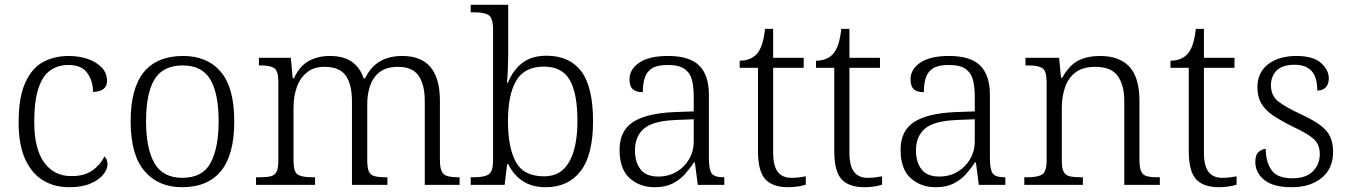

<svg xmlns="http://www.w3.org/2000/svg" viewBox="-20 -780 5692 810"><path d="M271.5 9.8Q210 9.8 162.6 -18.6Q114.7 -46.9 86.7 -107.4Q58.6 -168 58.6 -264.2Q58.6 -370.6 86.9 -431.6Q114.7 -493.2 162.1 -518.6Q209.5 -543.9 270.5 -543.9Q312.5 -543.9 350.6 -531.2Q387.7 -518.1 409.7 -494.6Q431.6 -471.2 431.6 -439Q431.6 -394 372.6 -392.1Q372.6 -437 348.6 -471.4Q324.7 -505.9 268.6 -505.9Q225.6 -505.9 193.4 -483.9Q160.6 -461.9 142.6 -408.9Q124.5 -356 124.5 -265.1Q124.5 -152.3 166.5 -94.2Q208.5 -37.1 280.3 -37.1H282.7Q336.4 -37.1 370.1 -61Q403.8 -85 420.4 -120.1Q433.6 -107.9 433.6 -85.9Q433.6 -65.9 415.5 -43.5Q397.5 -21 361.6 -5.6Q325.7 9.8 271.5 9.8Z M748 9.8Q647.5 9.8 589.4 -58.6Q531.2 -127 531.2 -268.1Q531.2 -408.2 587.2 -476.1Q643.1 -543.9 752.4 -543.9Q854.5 -543.9 911.4 -477.1Q968.3 -410.2 968.3 -268.1Q968.3 -127 912.4 -58.6Q856.4 9.8 748 9.8ZM749 -29.8Q834.5 -29.8 868.4 -92.8Q902.3 -155.8 902.3 -268.1Q902.3 -387.2 866.7 -445.6Q831.1 -503.9 751.5 -503.9Q667.5 -503.9 631.8 -445.1Q596.2 -386.2 596.2 -268.1Q596.2 -152.8 631.8 -91.3Q667.5 -29.8 749 -29.8Z M1309.1 -32.2V0H1060.1V-32.2H1077.1Q1106.4 -32.2 1123 -36.6Q1140.1 -41 1147.2 -56.4Q1154.3 -71.8 1154.3 -105V-433.1Q1154.3 -481 1137.2 -492.4Q1120.1 -503.9 1082 -503.9H1072.3V-536.1H1207L1214.8 -450.2H1220.2Q1245.1 -502.9 1283.7 -523.4Q1322.3 -543.9 1371.1 -543.9Q1429.2 -543.9 1464.1 -519.5Q1499 -495.1 1514.2 -449.2H1520Q1564.9 -543.9 1677.2 -543.9Q1835.9 -543.9 1835.9 -355V-105Q1835.9 -71.8 1843.8 -56.6Q1851.1 -41.5 1868.2 -36.9Q1885.3 -32.2 1913.1 -32.2H1918.9V0H1772V-354Q1772 -422.9 1746.1 -460.4Q1720.2 -498 1658.2 -498Q1611.3 -498 1582.5 -476.6Q1554.2 -455.1 1541.7 -419.4Q1529.3 -383.8 1529.3 -339.8V-105Q1529.3 -72.8 1536.1 -56.6Q1543 -41.5 1560.1 -36.9Q1577.1 -32.2 1606 -32.2H1614.3V0H1464.8V-354Q1464.8 -422.9 1439 -460.4Q1413.1 -498 1349.1 -498Q1302.7 -498 1274.4 -474.1Q1245.1 -450.2 1231.7 -411.1Q1218.3 -372.1 1218.3 -326.2V-102.1Q1218.3 -54.2 1236.6 -43.2Q1254.9 -32.2 1297.9 -32.2Z M2282.7 9.8Q2224.6 9.8 2185.3 -16.1Q2146 -42 2124 -87.9H2119.6L2108.9 0H1965.8V-32.2H1980Q2022.9 -32.2 2041.5 -44.2Q2060.1 -56.2 2060.1 -105V-654.8Q2060.1 -704.1 2041.5 -716.1Q2022.9 -728 1983.9 -728H1965.8V-759.8H2124V-568.8Q2124 -559.6 2124 -548.1Q2124 -536.6 2123.5 -523.9Q2123 -498 2121.8 -473.1Q2120.6 -448.2 2118.7 -431.2H2123Q2144 -483.9 2183.3 -514.4Q2222.7 -544.9 2285.6 -544.9Q2382.8 -544.9 2432.4 -479Q2481.9 -413.1 2481.9 -268.1Q2481.9 -126 2429.4 -58.1Q2377 9.8 2282.7 9.8ZM2275.9 -36.1Q2346.7 -36.1 2381.3 -97.2Q2416 -158.2 2416 -270Q2416 -387.2 2383.3 -443.1Q2350.6 -499 2274.9 -499Q2192.9 -499 2158 -439.9Q2123 -380.9 2123 -269Q2123 -158.2 2156 -97.2Q2189 -36.1 2275.9 -36.1Z M2741.7 9.8Q2678.7 9.8 2636.2 -28.6Q2593.8 -66.9 2593.8 -147.9Q2593.8 -228 2650.1 -264.9Q2706.5 -301.8 2823.7 -307.1L2906.7 -310.1V-372.1Q2906.7 -411.1 2899.4 -441.9Q2891.6 -472.2 2868.2 -489Q2844.7 -505.9 2796.9 -505.9Q2753.4 -505.9 2730.5 -491.7Q2708 -477.1 2700 -451.4Q2691.9 -425.8 2691.9 -391.1Q2663.6 -391.1 2649.7 -403.6Q2635.7 -416 2635.7 -445.8Q2635.7 -487.8 2677.2 -515.9Q2718.8 -543.9 2798.8 -543.9Q2888.7 -543.9 2929.7 -503.4Q2970.7 -462.9 2970.7 -378.9V-111.8Q2970.7 -64 2982.7 -48.1Q2994.6 -32.2 3031.7 -32.2H3035.6V0H2923.8L2911.6 -94.2H2906.7Q2898.9 -81.5 2889.4 -69.3Q2879.9 -57.1 2869.1 -44.9Q2847.7 -21 2817.1 -5.6Q2786.6 9.8 2741.7 9.8ZM2756.8 -35.2Q2800.8 -35.2 2835 -55.7Q2868.7 -76.2 2887.7 -109.6Q2906.7 -143.1 2906.7 -181.2V-276.9L2832.5 -273.9Q2733.9 -270 2696.3 -237.1Q2658.7 -204.1 2658.7 -145Q2658.7 -96.2 2682.1 -65.7Q2705.6 -35.2 2756.8 -35.2Z M3305.7 9.8Q3238.8 9.8 3208.3 -24.2Q3177.7 -58.1 3177.7 -143.1V-494.1H3100.6V-523.9Q3144.5 -523.9 3171.4 -550.8Q3184.6 -564.9 3193.6 -590.1Q3202.6 -615.2 3207.5 -658.2H3241.7V-536.1H3370.6V-494.1H3241.7V-137.2Q3241.7 -80.1 3261.2 -54.9Q3280.8 -29.8 3318.4 -29.8Q3335.4 -29.8 3349.6 -31.5Q3363.8 -33.2 3379.4 -36.1V-1Q3365.7 3.9 3345.2 6.8Q3324.7 9.8 3305.7 9.8Z M3627.4 9.8Q3560.5 9.8 3530 -24.2Q3499.5 -58.1 3499.5 -143.1V-494.1H3422.4V-523.9Q3466.3 -523.9 3493.2 -550.8Q3506.3 -564.9 3515.4 -590.1Q3524.4 -615.2 3529.3 -658.2H3563.5V-536.1H3692.4V-494.1H3563.5V-137.2Q3563.5 -80.1 3583 -54.9Q3602.5 -29.8 3640.1 -29.8Q3657.2 -29.8 3671.4 -31.5Q3685.5 -33.2 3701.2 -36.1V-1Q3687.5 3.9 3667 6.8Q3646.5 9.8 3627.4 9.8Z M3927.2 9.8Q3864.3 9.8 3821.8 -28.6Q3779.3 -66.9 3779.3 -147.9Q3779.3 -228 3835.7 -264.9Q3892.1 -301.8 4009.3 -307.1L4092.3 -310.1V-372.1Q4092.3 -411.1 4085 -441.9Q4077.1 -472.2 4053.7 -489Q4030.3 -505.9 3982.4 -505.9Q3939 -505.9 3916 -491.7Q3893.6 -477.1 3885.5 -451.4Q3877.4 -425.8 3877.4 -391.1Q3849.1 -391.1 3835.2 -403.6Q3821.3 -416 3821.3 -445.8Q3821.3 -487.8 3862.8 -515.9Q3904.3 -543.9 3984.4 -543.9Q4074.2 -543.9 4115.2 -503.4Q4156.2 -462.9 4156.2 -378.9V-111.8Q4156.2 -64 4168.2 -48.1Q4180.2 -32.2 4217.3 -32.2H4221.2V0H4109.4L4097.2 -94.2H4092.3Q4084.5 -81.5 4075 -69.3Q4065.4 -57.1 4054.7 -44.9Q4033.2 -21 4002.7 -5.6Q3972.2 9.8 3927.2 9.8ZM3942.4 -35.2Q3986.3 -35.2 4020.5 -55.7Q4054.2 -76.2 4073.2 -109.6Q4092.3 -143.1 4092.3 -181.2V-276.9L4018.1 -273.9Q3919.4 -270 3881.8 -237.1Q3844.2 -204.1 3844.2 -145Q3844.2 -96.2 3867.7 -65.7Q3891.1 -35.2 3942.4 -35.2Z M4548.3 -32.2V0H4301.3V-32.2H4315.4Q4358.4 -32.2 4377 -44.2Q4395.5 -56.2 4395.5 -105V-433.1Q4395.5 -481 4377.4 -492.4Q4359.4 -503.9 4321.3 -503.9H4306.2V-536.1H4448.2L4456.1 -452.1H4461.4Q4492.2 -506.8 4530.8 -525.4Q4569.3 -543.9 4621.1 -543.9Q4703.1 -543.9 4745.1 -498Q4787.1 -452.1 4787.1 -353V-105Q4787.1 -72.3 4794.4 -56.6Q4801.3 -41.5 4817.9 -36.9Q4834.5 -32.2 4863.3 -32.2H4873V0H4723.1V-354Q4723.1 -419.9 4695.8 -459Q4668.5 -498 4601.1 -498Q4546.4 -498 4516.1 -473.6Q4485.4 -449.2 4472.4 -409.7Q4459.5 -370.1 4459.5 -326.2V-102.1Q4459.5 -70.3 4467.3 -55.4Q4475.1 -40.5 4492.4 -36.4Q4509.8 -32.2 4538.1 -32.2Z M5123 9.8Q5056.2 9.8 5025.6 -24.2Q4995.1 -58.1 4995.1 -143.1V-494.1H4918V-523.9Q4961.9 -523.9 4988.8 -550.8Q5002 -564.9 5011 -590.1Q5020 -615.2 5024.9 -658.2H5059.1V-536.1H5188V-494.1H5059.1V-137.2Q5059.1 -80.1 5078.6 -54.9Q5098.1 -29.8 5135.7 -29.8Q5152.8 -29.8 5167 -31.5Q5181.2 -33.2 5196.8 -36.1V-1Q5183.1 3.9 5162.6 6.8Q5142.1 9.8 5123 9.8Z M5429.7 9.8Q5351.1 9.8 5313.5 -21Q5275.9 -51.8 5275.9 -96.2Q5275.9 -127.9 5290.8 -139.9Q5305.7 -151.9 5319.8 -151.9Q5319.8 -98.1 5343.8 -63Q5367.7 -27.8 5433.1 -27.8Q5488.8 -27.8 5518.3 -56.9Q5547.9 -85.9 5547.9 -129.9Q5547.9 -153.8 5539.1 -171.9Q5529.8 -189.9 5505.9 -206.5Q5481.9 -223.1 5437 -244.1Q5382.3 -271.5 5349.1 -293.9Q5316.4 -316.9 5300.5 -344.5Q5284.7 -372.1 5284.7 -412.1Q5284.7 -474.1 5329.8 -509Q5375 -543.9 5449.7 -543.9Q5520 -543.9 5553 -514.4Q5585.9 -484.9 5585.9 -449.2Q5585.9 -425.8 5573.5 -411.9Q5561 -397.9 5537.1 -397.9Q5537.1 -455.1 5512.9 -481Q5488.8 -506.8 5441.9 -506.8Q5389.6 -506.8 5365.7 -482.4Q5341.8 -458 5341.8 -419.9Q5341.8 -377 5372.3 -352.5Q5402.8 -328.1 5466.8 -298.8Q5492.7 -286.6 5513.4 -275.1Q5534.2 -263.7 5549.3 -252.4Q5579.6 -230 5591.8 -202.9Q5604 -175.8 5604 -140.1Q5604 -68.8 5555.9 -29.5Q5507.8 9.8 5429.7 9.8Z"/></svg>

Font: Koh Santepheap Light
Style: Regular
Weight: 300
Designer: Danh Hong
Version: Version 2.002; ttfautohint (v1.8.3)